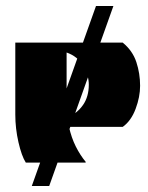

<svg xmlns="http://www.w3.org/2000/svg" viewBox="-20 -542 492 640"><path d="M66 0Q52 -22 41.5 -68Q31 -114 31 -160V-400H389Q422 -373 434.5 -335Q447 -297 447 -256Q447 -219 432 -179Q417 -139 389 -119H210Q218 -83 232.5 -54Q247 -25 266 -2L265 0ZM205 -150Q238 -165 257 -192.5Q276 -220 276 -260Q276 -291 257.5 -322.5Q239 -354 202 -367V-195Q202 -171 205 -150ZM86 78 300 -522H358L144 78Z"/></svg>

Font: Tac One
Style: Regular
Weight: 400
Designer: Oluseyi Olusanya, David Udoh, Eyiyemi Adegbite, Mirko Velimirović
Version: Version 1.003; ttfautohint (v1.8.4.7-5d5b)